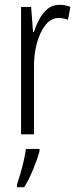

<svg xmlns="http://www.w3.org/2000/svg" viewBox="-20 -561 323 802"><path d="M229 -541Q239 -541 251 -539Q263 -537 274 -532L264 -478Q257 -481 246.5 -483.5Q236 -486 226 -486Q193 -486 169.5 -456Q146 -426 133.5 -378.5Q121 -331 122 -279V0H68V-532H110L118 -427H121Q131 -456 145 -482Q159 -508 179.5 -524.5Q200 -541 229 -541ZM145 71Q135 107 118 148Q101 189 81 221H51V210Q57 192 65 164.5Q73 137 79.5 109Q86 81 88 61H145Z"/></svg>

Font: Noto Sans Myanmar ExtraCondensed Light
Style: Regular
Weight: 300
Width: 2
Designer: Monotype Design Team
Foundry: Monotype Imaging Inc.
Version: Version 2.107; ttfautohint (v1.8.4.7-5d5b)